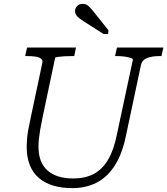

<svg xmlns="http://www.w3.org/2000/svg" viewBox="-20 -956 865 993"><path d="M200 -348Q192 -310 187.5 -283Q183 -256 181 -236.5Q179 -217 179 -198Q179 -156 191 -125Q203 -94 226.5 -73.5Q250 -53 283.5 -43Q317 -33 359 -33Q420 -33 464 -56Q508 -79 538 -128.5Q568 -178 584 -258L667 -646Q669 -652 656 -656.5Q643 -661 623 -663.5Q603 -666 584 -666H575L585 -710H825L815 -666H804Q767 -666 741 -656Q715 -646 709 -620L631 -252Q611 -156 571.5 -96.5Q532 -37 477 -10Q422 17 354 17Q299 17 255.5 4Q212 -9 181 -35.5Q150 -62 134 -102.5Q118 -143 118 -196Q118 -214 119.5 -234.5Q121 -255 126 -283.5Q131 -312 140 -353L199 -631Q202 -645 192.5 -652.5Q183 -660 164.5 -663Q146 -666 121 -666H110L120 -710H373L364 -666H355Q336 -666 315.5 -665Q295 -664 280.5 -662Q266 -660 265 -656ZM516 -780H539L541 -799L471 -887Q459 -902 449.5 -913Q440 -924 430.5 -930Q421 -936 408 -936Q389 -936 378.5 -924.5Q368 -913 368 -898Q368 -888 373.5 -879Q379 -870 389.5 -862Q400 -854 414 -845Z"/></svg>

Font: Roboto Serif 20pt ExtraLight
Style: Italic
Weight: 250
Italic angle: -10°
Version: Version 1.007